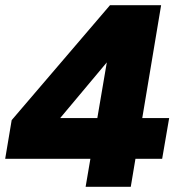

<svg xmlns="http://www.w3.org/2000/svg" viewBox="-33 -720 699 740"><path d="M137 -191 12 -257 391 -700 477 -597ZM-13 -108 12 -257 111 -265H619L592 -108ZM297 0 400 -605 391 -700H588L471 0Z"/></svg>

Font: Figtree Light Black
Style: Italic
Weight: 900
Italic angle: -9.5°
Version: Version 2.000